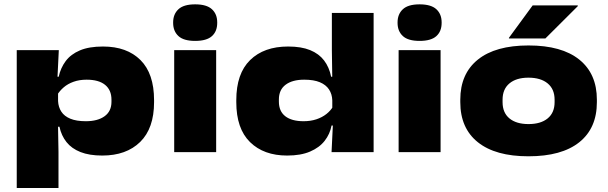

<svg xmlns="http://www.w3.org/2000/svg" viewBox="-20 -718 2870 906"><path d="M462.5 16Q401.5 16 359.8 -0.5Q318 -17 293.8 -47.5Q269.5 -78 260.5 -120H199L254 -241Q255.5 -212.5 269.5 -191Q283.5 -169.5 312 -157.8Q340.5 -146 385 -146Q441 -146 473.5 -169.5Q506 -193 506 -237.5V-247.5Q506 -293 476 -317.5Q446 -342 388.5 -342Q354.5 -342 327.2 -332.2Q300 -322.5 280.8 -306Q261.5 -289.5 249.5 -269.5L216.5 -356H257Q266 -397.5 290 -429.8Q314 -462 357 -480.2Q400 -498.5 466 -498.5Q579 -498.5 643 -434.5Q707 -370.5 707 -245.5V-236Q707 -112.5 641.5 -48.2Q576 16 462.5 16ZM59 169V-481.5H257.5L250.5 -338L254 -286.5V-175.5L253 -169L256 -2V169Z M802 0V-481.5H1000V0ZM901 -525Q846.5 -525 821.8 -548Q797 -571 797 -610V-612.5Q797 -651 821.8 -674.2Q846.5 -697.5 901 -697.5Q955 -697.5 980 -674.5Q1005 -651.5 1005 -612.5V-610Q1005 -570 980 -547.5Q955 -525 901 -525Z M1335 16Q1224.5 16 1159.8 -47.5Q1095 -111 1095 -236V-245.5Q1095 -370.5 1160.2 -434.5Q1225.5 -498.5 1339.5 -498.5Q1402 -498.5 1443.5 -481.5Q1485 -464.5 1509.2 -432.8Q1533.5 -401 1542.5 -356H1600.5L1548 -244.5Q1547 -274 1532.5 -296Q1518 -318 1489.2 -330Q1460.5 -342 1415.5 -342Q1359.5 -342 1327.8 -318.2Q1296 -294.5 1296 -248.5V-238.5Q1296 -193 1326.2 -169.5Q1356.5 -146 1412.5 -146Q1445.5 -146 1472.8 -155Q1500 -164 1520.5 -180.2Q1541 -196.5 1552.5 -217L1609.5 -125.5H1544.5Q1537 -85.5 1512 -53.5Q1487 -21.5 1443.2 -2.8Q1399.5 16 1335 16ZM1544.5 0 1551.5 -144 1548 -174.5V-319.5V-343.5L1546 -480.5V-657H1743V0Z M1861 0V-481.5H2059V0ZM1960 -525Q1905.5 -525 1880.8 -548Q1856 -571 1856 -610V-612.5Q1856 -651 1880.8 -674.2Q1905.5 -697.5 1960 -697.5Q2014 -697.5 2039 -674.5Q2064 -651.5 2064 -612.5V-610Q2064 -570 2039 -547.5Q2014 -525 1960 -525Z M2473.5 19.5Q2318 19.5 2235 -46.8Q2152 -113 2152 -236V-247.5Q2152 -370 2235 -436.8Q2318 -503.5 2474 -503.5Q2630.5 -503.5 2713.5 -436.8Q2796.5 -370 2796.5 -247.5V-236Q2796.5 -113 2713.5 -46.8Q2630.5 19.5 2473.5 19.5ZM2474 -132.5Q2531.5 -132.5 2564.2 -159.2Q2597 -186 2597 -236V-247.5Q2597 -297.5 2564.2 -324.5Q2531.5 -351.5 2473.5 -351.5Q2416.5 -351.5 2384 -324.5Q2351.5 -297.5 2351.5 -247.5V-236Q2351.5 -186 2384 -159.2Q2416.5 -132.5 2474 -132.5ZM2493.5 -692.5H2706.5V-689L2553.5 -536.5H2381.5V-539.5Z"/></svg>

Font: Anek Latin Expanded ExtraBold
Style: Regular
Weight: 800
Width: 7
Designer: Yesha Goshar
Foundry: Ek Type
Version: Version 1.003